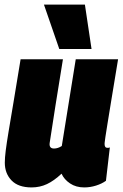

<svg xmlns="http://www.w3.org/2000/svg" viewBox="-20 -809 536 839"><path d="M118 10Q60 10 30.5 -20.5Q1 -51 1 -98Q1 -119 5 -151Q9 -183 17.5 -234Q26 -285 39 -362Q52 -439 70 -550H255Q237 -439 222.5 -348.5Q208 -258 197 -184Q194 -160 216 -160Q233 -160 250 -171L311 -550H496Q478 -443 467 -374.5Q456 -306 449.5 -267Q443 -228 440.5 -210Q438 -192 437.5 -187Q437 -182 437 -180Q437 -163 449 -163Q450 -163 453 -163Q456 -163 460 -165L443 -19Q425 -6 399.5 2Q374 10 348 10Q312 10 286 -7.5Q260 -25 249 -50Q216 -19 185 -4.5Q154 10 118 10ZM239 -595 172 -789H351L380 -595Z"/></svg>

Font: Georama SemiCondensed Black
Style: Italic
Weight: 900
Width: 4
Italic angle: -9°
Designer: Jean-Baptiste Levee
Foundry: Production Type
Version: Version 1.000